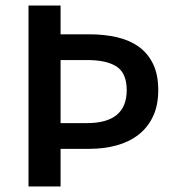

<svg xmlns="http://www.w3.org/2000/svg" viewBox="-20 -674 640 694"><path d="M83 0V-654H199V-550H303Q357 -550 402.5 -539.5Q448 -529 481 -505.5Q514 -482 533 -443.5Q552 -405 552 -348Q552 -293 533 -253Q514 -213 480.5 -187Q447 -161 401.5 -148.5Q356 -136 303 -136H199V0ZM199 -229H294Q438 -229 438 -348Q438 -409 402 -433Q366 -457 294 -457H199Z"/></svg>

Font: TT Toshiba Sans Medium
Style: Regular
Weight: 500
Designer: Paul D. Hunt
Foundry: Toshiba Corporation
Version: Version 2.020;PS 2.000;hotconv 1.0.86;makeotf.lib2.5.63406